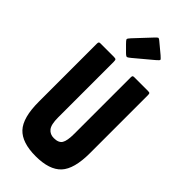

<svg xmlns="http://www.w3.org/2000/svg" viewBox="-297 -1014 1085 1085"><g transform="rotate(45 245.0 -472.0)"><path d="M340.7 -893.1Q358.6 -877.8 358.6 -873.6Q358.6 -869.3 340.7 -854L236.2 -766.5Q220 -752.9 214.1 -751.2Q208.1 -749.5 192.8 -764.8L158.8 -798.8Q142.7 -814.9 141 -820.5Q139.3 -826 154.6 -842.1L243.8 -937.3Q255.7 -950.1 260.8 -953.1Q265.9 -956 279.5 -944.1ZM53 -700H160Q173 -700 176.5 -696.5Q180 -693 180 -679V-235Q180 -178 197.5 -156.5Q215 -135 245 -135Q283 -135 296.5 -156.5Q310 -178 310 -235V-685Q310 -694 312.5 -697Q315 -700 324 -700H432Q445 -700 447.5 -696.5Q450 -693 450 -680V-220Q450 -93 402 -41.5Q354 10 245 10Q136 10 88 -41.5Q40 -93 40 -220V-685Q40 -693 42.5 -696.5Q45 -700 53 -700Z"/></g></svg>

Font: Railroad Gothic CC
Style: Bold
Weight: 700
Designer: indestructible type*
Foundry: Cowboy Collective
Version: Version 1.000